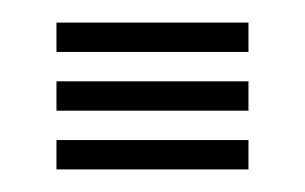

<svg xmlns="http://www.w3.org/2000/svg" viewBox="-20 -493 270 170"><path d="M30 -343V-369H200V-343ZM30 -447V-473H200V-447ZM30 -395V-421H200V-395Z"/></svg>

Font: Big Shoulders Inline Text Thin Black
Style: Regular
Weight: 900
Version: Version 2.002